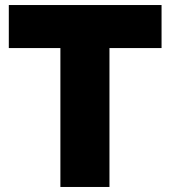

<svg xmlns="http://www.w3.org/2000/svg" viewBox="-20 -743 677 763"><path d="M15 -552V-723H622V-552H415V0H220V-552Z"/></svg>

Font: Public Sans Black
Style: Regular
Weight: 900
Designer: The Public Sans Project Authors: Dan O. Williams and USWDS (Libre Franklin designed by Pablo Impallari and Rodrigo Fuenz
Version: Version 1.007